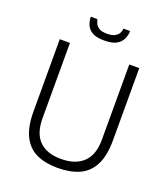

<svg xmlns="http://www.w3.org/2000/svg" viewBox="-157 -978 963 1101"><g transform="rotate(20 325.0 -428.0)"><path d="M322 12Q248 12 194.5 -12.5Q141 -37 112 -94Q83 -151 83 -246V-686H145V-227Q145 -134 191 -88.5Q237 -43 323 -43Q411 -43 459 -88.5Q507 -134 507 -227V-686H568V-246Q568 -151 538.5 -94Q509 -37 454 -12.5Q399 12 322 12ZM324 -766Q276 -766 250.5 -781Q225 -796 215.5 -820.5Q206 -845 206 -868H246Q249 -857 255 -843Q261 -829 277 -818.5Q293 -808 325 -808Q359 -808 376 -818.5Q393 -829 399 -843Q405 -857 406 -868H446Q446 -845 435.5 -820.5Q425 -796 399 -781Q373 -766 324 -766Z"/></g></svg>

Font: Archivo SemiCondensed ExtraLight
Style: Regular
Weight: 250
Width: 4
Designer: Hector Gatti
Foundry: Omnibus-Type
Version: Version 2.001